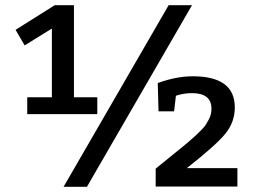

<svg xmlns="http://www.w3.org/2000/svg" viewBox="-20 -720 990 740"><path d="M355 -345V-280H85V-345H180V-610L75 -545L40 -605L191 -700H265V-345ZM225 0 630 -700H720L315 0ZM651 -291H591L588 -400Q660 -426 723 -426Q885 -426 885 -306Q885 -249 848 -204Q811 -159 700 -72H895V-1H580V-70Q621 -104 652.5 -129Q684 -154 704.5 -171.5Q725 -189 734 -197.5Q743 -206 756 -219Q769 -232 774 -240.5Q779 -249 785 -260Q795 -278 795 -301Q795 -361 720 -361Q688 -361 658 -351Z"/></svg>

Font: Bitter
Style: Regular
Weight: 400
Designer: Sol Matas
Foundry: Sol Matas
Version: Version 1.001